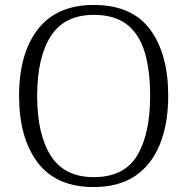

<svg xmlns="http://www.w3.org/2000/svg" viewBox="-20 -745 757 775"><path d="M358 10Q207 10 132 -89Q57 -188 57 -359Q57 -529 133 -627Q209 -725 359 -725Q512 -725 585.5 -626.5Q659 -528 659 -358Q659 -247 626 -164Q593 -81 526.5 -35.5Q460 10 358 10ZM358 -30Q481 -30 533.5 -117Q586 -204 586 -358Q586 -461 564 -534.5Q542 -608 492 -646.5Q442 -685 359 -685Q240 -685 185 -599Q130 -513 130 -358Q130 -203 185 -116.5Q240 -30 358 -30Z"/></svg>

Font: Noto Serif Hentaigana Light
Style: Regular
Weight: 300
Designer: Kazuhiro Yamada
Foundry: nipponia
Version: Version 1.000; ttfautohint (v1.8.4.7-5d5b)